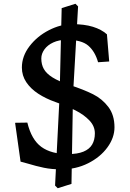

<svg xmlns="http://www.w3.org/2000/svg" viewBox="-20 -888 687 1018"><path d="M126 -21Q108 -26 89 -31L60 -237L125 -238Q147 -147 199.5 -109Q252 -71 341 -71Q391 -71 422.5 -84Q454 -97 468.5 -121.5Q483 -146 483 -181Q483 -219 454 -249.5Q425 -280 379.5 -303Q334 -326 274 -347Q223 -365 183 -391Q143 -417 119.5 -452Q96 -487 96 -530Q96 -590 136.5 -643Q177 -696 239.5 -728Q302 -760 363 -760Q427 -760 472.5 -746Q518 -732 547 -706L559 -562L500 -558Q484 -615 448 -646Q412 -677 333 -677Q293 -677 262.5 -663Q232 -649 215.5 -626Q199 -603 199 -578Q199 -546 212.5 -522Q226 -498 258.5 -477.5Q291 -457 348 -438Q424 -413 473 -388.5Q522 -364 554.5 -321Q587 -278 587 -213Q587 -158 549.5 -106.5Q512 -55 447.5 -22.5Q383 10 305 10Q254 10 213 1.5Q172 -7 126 -21ZM272 96 296 -380 307 -845 380 -868 394 -854 367 -384 359 87 286 110Z"/></svg>

Font: TMT Limkin
Style: Regular
Weight: 400
Designer: Gabriel Drozdov
Version: Version 1.000;Glyphs 3.1.2 (3151)